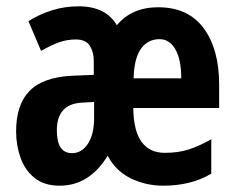

<svg xmlns="http://www.w3.org/2000/svg" viewBox="-20 -578 745 608"><path d="M481 -555Q576 -555 625 -488.5Q674 -422 674 -310V-236H402Q403 -163 428.5 -128.5Q454 -94 502 -94Q545 -94 578.5 -105Q612 -116 649 -137V-28Q585 10 497 10Q441 10 393.5 -13.5Q346 -37 321 -85Q263 10 169 10Q120 10 89.5 -14.5Q59 -39 45 -78.5Q31 -118 31 -162Q31 -246 73 -289.5Q115 -333 206 -338L277 -341V-385Q277 -413 264.5 -433Q252 -453 220 -453Q193 -453 168.5 -444.5Q144 -436 110 -417L70 -511Q105 -533 145 -545.5Q185 -558 229 -558Q315 -558 350 -498Q397 -555 481 -555ZM485 -454Q449 -454 427 -424.5Q405 -395 403 -330H554Q554 -389 535.5 -421.5Q517 -454 485 -454ZM240 -253Q160 -249 160 -165Q160 -93 208 -93Q239 -93 258.5 -123Q278 -153 278 -204V-255Z"/></svg>

Font: Noto Sans Sinhala UI ExtraCondensed
Style: Bold
Weight: 700
Width: 2
Designer: Jelle Bosma - Monotype Design Team
Foundry: Monotype Imaging Inc.
Version: Version 2.006; ttfautohint (v1.8.4.7-5d5b)